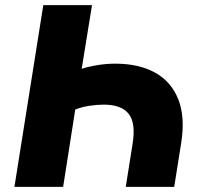

<svg xmlns="http://www.w3.org/2000/svg" viewBox="-20 -725 791 745"><path d="M36 0 148 -705H337L297 -458Q320 -466 356 -472Q392 -478 427 -478Q519 -478 582 -443Q645 -408 672 -339Q699 -270 683 -170L656 0H468L494 -164Q508 -247 479.5 -283Q451 -319 383 -319Q357 -319 327 -314.5Q297 -310 272 -300L225 0Z"/></svg>

Font: Nunito Sans 9pt Black
Style: Italic
Weight: 900
Italic angle: -9°
Version: Version 3.101;gftools[0.9.27]